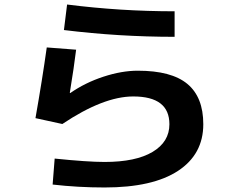

<svg xmlns="http://www.w3.org/2000/svg" viewBox="-20 -780 1040 850"><path d="M187 -570 317 -560Q308 -485 289 -369L291 -368Q357 -414 438 -440.5Q519 -467 590 -467Q739 -467 809.5 -408.5Q880 -350 880 -230Q880 -97 768 -23.5Q656 50 443 50Q326 50 213 37L222 -78Q368 -63 443 -63Q581 -63 655.5 -107.5Q730 -152 730 -230Q730 -353 570 -353Q438 -353 256 -231L137 -257Q167 -427 187 -570ZM277 -760Q513 -730 753 -730V-617Q506 -617 263 -647Z"/></svg>

Font: Mplus 1p Bold
Style: Bold
Weight: 700
Version: Version 1.061